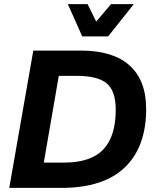

<svg xmlns="http://www.w3.org/2000/svg" viewBox="-20 -914 750 934"><path d="M25 0 142 -668H373Q530 -668 610.5 -595.5Q691 -523 691 -384Q691 -199 587 -99.5Q483 0 279 0ZM193 -123H291Q422 -123 482.5 -187Q543 -251 543 -380Q543 -472 499 -508.5Q455 -545 353 -545H266ZM380 -737 310 -894H406L448 -809L520 -894H631L506 -737Z"/></svg>

Font: Gantari
Style: Bold Italic
Weight: 700
Italic angle: -10°
Designer: Anugrah Pasau
Foundry: Lafontype
Version: Version 1.000; ttfautohint (v1.8.4.7-5d5b)